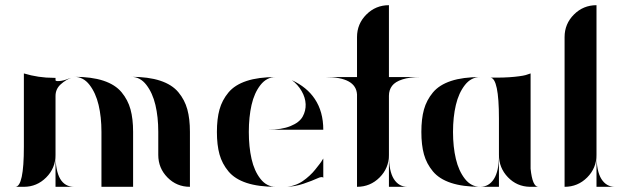

<svg xmlns="http://www.w3.org/2000/svg" viewBox="-20 -720 2398 740"><path d="M266 -424Q333 -424 378.5 -409Q424 -394 448.5 -364.5Q473 -335 483 -298.5Q493 -262 493 -212V0H371V-212Q371 -269 360 -315.5Q349 -362 325 -393Q301 -424 266 -424ZM485 -424Q552 -424 597.5 -409Q643 -394 667.5 -364.5Q692 -335 702 -298.5Q712 -262 712 -212V0Q661 0 625.5 -36Q590 -72 590 -123V-212Q590 -269 579 -315.5Q568 -362 544 -393Q520 -424 485 -424ZM194 -123Q194 0 266 0H194V-123Q194 -72 158 -36Q122 0 72 0H39Q72 0 72 -154V-437Q128 -420 187 -420H194V-411Q194 -408 200 -407.5Q206 -407 216 -408.5Q226 -410 237 -414Q240 -415 242 -416Q247 -418 255 -420Q234 -413 214 -395Q194 -377 194 -350Z M1079 0Q1096 0 1114 -6Q1132 -12 1146 -21.5Q1160 -31 1173 -43Q1186 -55 1195 -66.5Q1204 -78 1211.5 -87.5Q1219 -97 1222 -103L1226 -109V-35Q1221 -41 1203 -32.5Q1185 -24 1150 -12Q1115 0 1079 0ZM1043 0Q976 0 930.5 -15Q885 -30 860.5 -59.5Q836 -89 826 -125Q816 -161 816 -211.5Q816 -262 826 -298Q836 -334 860.5 -363.5Q885 -393 930.5 -408Q976 -423 1043 -423Q1008 -423 984 -392.5Q960 -362 949.5 -315.5Q939 -269 939 -211.5Q939 -154 949.5 -107.5Q960 -61 984 -30.5Q1008 0 1043 0ZM1013 -220Q1065 -220 1099.5 -234Q1134 -248 1146.5 -270.5Q1159 -293 1158 -318.5Q1157 -344 1142.5 -369Q1128 -394 1105 -411Q1163 -384 1193 -339Q1226 -290 1226 -220Z M1479 -123Q1479 -60 1498 -30Q1517 0 1551 0H1479V-123Q1479 -72 1443 -36Q1407 0 1356 0V-356Q1352 -423 1234 -423H1356V-577Q1356 -628 1392 -664Q1428 -700 1479 -700V-423H1601Q1559 -423 1531 -414Q1503 -405 1491 -389Q1479 -373 1479 -351Z M2055 0H2022Q1972 -1 1937.5 -37Q1903 -73 1903 -123V-263Q1903 -418 1870 -421L1903 -420L1870 -421Q1924 -420 1963 -424Q2002 -428 2013 -433L2025 -437V-70Q2032 0 2055 0ZM1831 0Q1764 0 1718.5 -15Q1673 -30 1648.5 -59.5Q1624 -89 1614 -125Q1604 -161 1604 -211.5Q1604 -262 1614 -298Q1624 -334 1648.5 -363.5Q1673 -393 1718.5 -408Q1764 -423 1831 -423Q1796 -423 1772 -392.5Q1748 -362 1737 -315.5Q1726 -269 1726 -211.5Q1726 -154 1737 -107.5Q1748 -61 1772 -30.5Q1796 0 1831 0ZM1831 0Q1864 0 1883.5 -30Q1903 -60 1903 -122V0Z M2350 0H2279V-123Q2279 -72 2243 -36Q2207 0 2156 0V-577Q2156 -628 2192 -664Q2228 -700 2279 -700V-123Q2279 -60 2298 -30Q2317 0 2350 0Z"/></svg>

Font: Oscilla
Style: Regular
Weight: 400
Designer: Ryan Lin
Version: Version 1.0